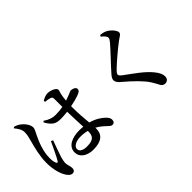

<svg xmlns="http://www.w3.org/2000/svg" viewBox="-45 -1416 2090 2090"><g transform="rotate(-45 1000.0 -371.0)"><path d="M119 -754C148 -719 174 -681 173 -639C173 -600 162 -561 149 -513C133 -453 103 -342 103 -239C103 -130 131 -42 164 4C181 29 201 46 223 46C249 46 264 30 264 1C264 -27 247 -60 247 -93C247 -109 252 -130 261 -167C272 -203 310 -307 329 -360L306 -371C281 -320 227 -201 204 -166C195 -151 185 -153 179 -166C171 -183 165 -209 165 -250C165 -351 206 -453 237 -516C261 -568 276 -587 276 -612C276 -662 225 -716 198 -734C176 -750 160 -757 131 -765ZM669 -165V-162C669 -88 646 -51 542 -51C489 -51 445 -68 445 -109C445 -153 506 -178 564 -178C602 -178 637 -174 669 -165ZM563 -718C589 -716 614 -712 634 -705C651 -699 657 -695 657 -661V-546C623 -540 585 -536 543 -536C495 -536 451 -552 406 -584L393 -572C444 -476 491 -465 554 -465C587 -465 622 -468 657 -472V-463C658 -388 663 -299 666 -233C648 -235 629 -236 609 -236C496 -236 401 -195 401 -102C401 -22 477 23 567 23C696 23 751 -29 751 -116V-132C784 -114 815 -90 846 -61C873 -35 887 -21 906 -21C929 -21 943 -37 943 -65C943 -86 931 -107 910 -127C878 -158 825 -197 744 -219C738 -285 730 -368 730 -462V-484C786 -495 833 -508 857 -517C898 -533 913 -541 913 -568C913 -594 876 -608 847 -609C839 -609 818 -595 759 -575L734 -566C736 -596 739 -622 743 -639C749 -679 759 -686 759 -709C759 -735 701 -766 644 -766C619 -766 584 -750 561 -736Z M1492 -793C1526 -766 1545 -743 1545 -723C1545 -710 1539 -700 1523 -680C1481 -627 1336 -479 1284 -417C1265 -395 1255 -377 1255 -358C1255 -337 1268 -314 1293 -293C1412 -192 1487 -117 1530 -51C1557 -9 1567 15 1579 36C1588 53 1606 67 1628 67C1668 67 1684 39 1684 9C1684 -23 1668 -58 1636 -98C1566 -186 1465 -251 1366 -325C1345 -341 1331 -354 1331 -368C1331 -380 1339 -392 1367 -420C1409 -462 1533 -568 1603 -620C1643 -649 1668 -657 1668 -683C1668 -714 1625 -765 1577 -790C1555 -801 1530 -806 1503 -809Z"/></g></svg>

Font: Noto Serif CJK JP SemiBold
Style: Regular
Weight: 600
Designer: Ryoko NISHIZUKA 西塚涼子 (kana & ideographs); Frank Grießhammer (Latin, Greek & Cyrillic); Wenlong ZHANG 张文龙 (bopomofo); San
Foundry: Adobe
Version: Version 2.001;hotconv 1.1.0;makeotfexe 2.6.0